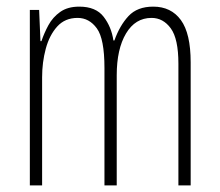

<svg xmlns="http://www.w3.org/2000/svg" viewBox="-20 -559 663 579"><path d="M442 -539Q496 -539 525.5 -498.5Q555 -458 555 -371V0H518V-367Q518 -442 495 -473.5Q472 -505 437 -505Q388 -505 360 -458Q332 -411 332 -332V0H295V-354Q295 -442 272 -473.5Q249 -505 214 -505Q176 -505 152.5 -479Q129 -453 118 -412Q107 -371 107 -326V0H70V-529H98L102 -435H105Q113 -459 126 -483Q139 -507 161.5 -523Q184 -539 219 -539Q269 -539 292.5 -508.5Q316 -478 322 -437H325Q341 -482 367.5 -510.5Q394 -539 442 -539Z"/></svg>

Font: Noto Sans Lao ExtraCondensed ExtraLight
Style: Regular
Weight: 200
Width: 2
Designer: Monotype Design Team
Foundry: Monotype Imaging Inc.
Version: Version 2.003; ttfautohint (v1.8.4.7-5d5b)